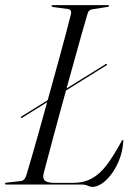

<svg xmlns="http://www.w3.org/2000/svg" viewBox="-24 -720 514 749"><path d="M57.5 -261Q57 -262.5 57.8 -263.5Q58.5 -264.5 59.5 -265.5L388.5 -470Q390 -471 391.2 -471Q392.5 -471 393 -469.5Q394 -468.5 393.2 -467.2Q392.5 -466 391 -465L61.5 -260Q60.5 -259.5 59.2 -259.5Q58 -259.5 57.5 -261ZM297.5 0H1Q-1.5 0 -3 -0.8Q-4.5 -1.5 -4.5 -3Q-4.5 -5.5 -2.5 -6.5Q-0.5 -7.5 1.5 -7.5L55.5 -13.5Q65 -14.5 70.2 -20.2Q75.5 -26 79 -37Q88.5 -69 100.8 -111Q113 -153 126.5 -201.2Q140 -249.5 154.2 -300.8Q168.5 -352 182.5 -403.2Q196.5 -454.5 209.8 -502.5Q223 -550.5 234 -592.2Q245 -634 253 -666Q254.5 -675.5 251 -679.8Q247.5 -684 240.5 -685L184 -692.5Q179.5 -693.5 178.2 -694.2Q177 -695 177 -696.5Q177 -698.5 178.5 -699.2Q180 -700 182 -700H398Q399.5 -700 400.5 -699.5Q401.5 -699 401.5 -697.5Q401.5 -696 400.2 -695Q399 -694 395 -693L335 -683.5Q328.5 -682.5 323.8 -678Q319 -673.5 316.5 -663Q307 -631 295.2 -589.2Q283.5 -547.5 270.2 -499.5Q257 -451.5 242.8 -400.8Q228.5 -350 214.8 -299.2Q201 -248.5 188.2 -201.2Q175.5 -154 164.8 -113.5Q154 -73 146 -42.5Q141.5 -23.5 151.5 -15Q161.5 -6.5 193 -6.5H258Q302 -6.5 333.5 -23.5Q365 -40.5 391.8 -75.8Q418.5 -111 448.5 -166Q451 -171.5 452.5 -172.8Q454 -174 455 -174Q456.5 -174 457 -172.8Q457.5 -171.5 457 -168.5Q454.5 -131.5 442.2 -99.2Q430 -67 412 -42.5Q394 -18 374.2 -4.5Q354.5 9 337.5 9Q330 9 324.2 6.8Q318.5 4.5 312.2 2.2Q306 0 297.5 0Z"/></svg>

Font: Fraunces 120pt Light
Style: Italic
Weight: 300
Italic angle: -16°
Version: Version 1.000;[b76b70a41]